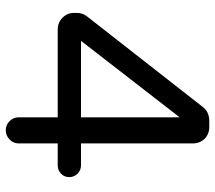

<svg xmlns="http://www.w3.org/2000/svg" viewBox="-60 -683 748 668"><g transform="rotate(90 314.0 -349.0)"><path d="M555.2 -175.8H479V-40Q479 -21.5 465.3 -8.3Q451.7 4.9 433.1 4.9Q414.6 4.9 401.4 -8.3Q388.2 -21.5 388.2 -40V-175.8H83Q58.6 -175.8 41.7 -192.4Q24.9 -209 24.9 -232.9V-242.2Q24.9 -262.7 37.1 -277.8L351.1 -679.2Q368.7 -703.1 400.9 -703.1H420.9Q446.8 -703.1 462.9 -686.8Q479 -670.4 479 -645V-256.8H555.2Q572.3 -256.8 584.2 -244.9Q596.2 -232.9 596.2 -215.8Q596.2 -198.7 584.2 -187.3Q572.3 -175.8 555.2 -175.8ZM388.2 -256.8V-600.1L122.1 -256.8Z"/></g></svg>

Font: Aka-Acid-Varela
Style: Regular
Weight: 400
Designer: Joe Prince, Avraham Cornfeld, Cyberella
Foundry: Joe Prince, Avraham Cornfeld, Cyberella
Version: Version 2.000; ttfautohint (v1.5.33-1714) -l 8 -r 50 -G 200 